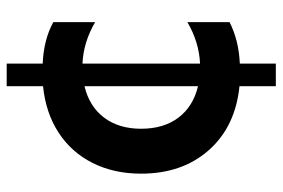

<svg xmlns="http://www.w3.org/2000/svg" viewBox="-152 -556 825 560"><g transform="rotate(-90 260.0 -275.5)"><path d="M289 11Q171 -1 102.5 -78.5Q34 -156 34 -276Q34 -355 65 -417Q96 -479 153.5 -516.5Q211 -554 289 -562V-668H355V-563Q425 -560 476 -532V-410Q418 -444 355 -447V-104Q418 -107 476 -141V-18Q423 9 355 12V117H289ZM289 -110V-441Q230 -427 197.5 -384Q165 -341 165 -276Q165 -210 197.5 -167Q230 -124 289 -110Z"/></g></svg>

Font: Application Semibold
Style: Regular
Weight: 600
Designer: Wei Huang
Foundry: Wei Huang
Version: Version 0.012